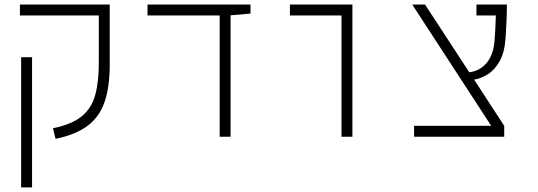

<svg xmlns="http://www.w3.org/2000/svg" viewBox="-20 -606 2384 851"><path d="M418 -585.9H466.3V-318.4Q466.3 -222.2 444.1 -155.8Q421.9 -89.4 369.4 -49.3Q316.9 -9.3 226.1 9.3L214.8 -37.6Q298.3 -54.7 342.3 -90.6Q386.2 -126.5 402.1 -185.1Q418 -243.7 418 -328.1V-537.6H68.4V-585.9ZM122.1 224.6H73.7V-352.5H122.1Z M953.6 0V-537.6H633.8V-585.9H1090.3V-545.9L1002 -538.1V0Z M1493.7 0V-537.6H1265.1V-585.9H1542V0Z M1815.4 0V-48.3H2157.2L1807.1 -585.9H1863.8L2060.1 -285.6Q2107.9 -292 2137.5 -327.9Q2167 -363.8 2171.9 -424.3Q2173.8 -451.2 2175.5 -480.2Q2177.2 -509.3 2177.7 -537.6H2091.8V-585.9H2226.6Q2226.6 -547.4 2224.9 -510.5Q2223.1 -473.6 2221.2 -442.9Q2217.3 -375.5 2195.1 -335.7Q2172.9 -295.9 2142.1 -276.9Q2111.3 -257.8 2081.5 -252.9L2214.8 -48.3V0Z"/></svg>

Font: Cascadia Code NF ExtraLight
Style: Regular
Weight: 200
Monospace: yes
Designer: Aaron Bell
Foundry: Saja Typeworks
Version: Version 2404.023; ttfautohint (v1.8.4)